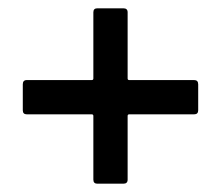

<svg xmlns="http://www.w3.org/2000/svg" viewBox="-20 -544 535 465"><path d="M293 -350.1H450.2Q460 -350.1 460 -339.8V-276.9Q460 -267.1 450.2 -267.1H293Q289.1 -267.1 289.1 -263.2V-108.9Q289.1 -99.1 278.8 -99.1H215.8Q206.1 -99.1 206.1 -108.9V-263.2Q206.1 -267.1 202.1 -267.1H44.9Q35.2 -267.1 35.2 -276.9V-339.8Q35.2 -350.1 44.9 -350.1H202.1Q206.1 -350.1 206.1 -354V-514.2Q206.1 -523.9 215.8 -523.9H278.8Q289.1 -523.9 289.1 -514.2V-354Q289.1 -350.1 293 -350.1Z"/></svg>

Font: Gruenseis Font Medium
Style: Regular
Weight: 500
Designer: Jeremy Tribby
Foundry: Tribby Type
Version: Version 1.408;Glyphs 3.1.2 (3151)